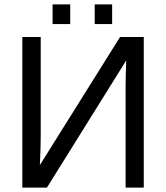

<svg xmlns="http://www.w3.org/2000/svg" viewBox="-20 -857 759 877"><path d="M556.6 -581.1 194.3 0H82V-688H166V-236.8Q166 -209 165 -175.5Q164.1 -142.1 162.1 -103L528.3 -688H636.7V0H553.7V-457Q553.7 -516.6 556.6 -581.1ZM492.2 -836.9V-747.1H412.6V-836.9ZM300.8 -836.9V-747.1H220.2V-836.9Z"/></svg>

Font: Arimo
Style: Regular
Weight: 400
Designer: Steve Matteson
Foundry: Monotype Imaging Inc.
Version: Version 1.33